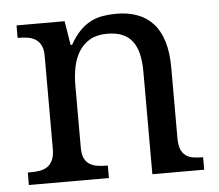

<svg xmlns="http://www.w3.org/2000/svg" viewBox="-44 -595 733 643"><g transform="rotate(-5 322.5 -273.0)"><path d="M296.9 -42V0H27.8V-42H36.1Q53.2 -42 68.1 -44.4Q83 -46.9 94 -54.4Q105 -62 111.6 -76.2Q118.2 -90.3 118.2 -113.8V-425.8Q118.2 -447.8 111.6 -461.2Q105 -474.6 93.8 -481.9Q82.5 -489.3 67.6 -491.7Q52.7 -494.1 36.1 -494.1H33.2V-536.1H194.8L208 -455.1H212.9Q228.5 -482.9 245.8 -500.7Q263.2 -518.6 282.5 -528.6Q301.8 -538.6 323.5 -542.2Q345.2 -545.9 369.1 -545.9Q408.7 -545.9 439.7 -534.4Q470.7 -522.9 492.4 -499.3Q514.2 -475.6 525.6 -438.5Q537.1 -401.4 537.1 -350.1V-113.8Q537.1 -90.3 542.7 -76.2Q548.3 -62 558.6 -54.4Q568.8 -46.9 583 -44.4Q597.2 -42 613.8 -42H617.2V0H442.9V-345.2Q442.9 -377.9 437 -403.3Q431.2 -428.7 418.2 -446.3Q405.3 -463.9 384.3 -472.9Q363.3 -481.9 333 -481.9Q298.8 -481.9 275.6 -468.8Q252.4 -455.6 238.3 -433.1Q224.1 -410.6 218 -381.3Q211.9 -352.1 211.9 -319.8V-108.9Q211.9 -86.9 218.5 -73.5Q225.1 -60.1 236.3 -53.2Q247.6 -46.4 262.5 -44.2Q277.3 -42 293.9 -42Z"/></g></svg>

Font: Noto Serif
Style: Regular
Weight: 400
Designer: Monotype Design team
Foundry: Monotype Imaging Inc.
Version: Version 1.02